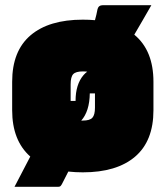

<svg xmlns="http://www.w3.org/2000/svg" viewBox="-20 -646 640 742"><path d="M300 -570Q325 -570 347 -568Q350 -579 352.5 -589.5Q355 -600 357 -611Q361 -626 378 -626H565Q549 -598 532.5 -569.5Q516 -541 499 -512Q573 -451 573 -330V-220Q573 -101 502 -40.5Q431 20 300 20Q271 20 244 17Q237 31 230.5 43.5Q224 56 219 66Q215 73 212 74.5Q209 76 203 76H36Q48 53 66 18.5Q84 -16 97 -41Q27 -103 27 -220V-330Q27 -449 98 -509.5Q169 -570 300 -570ZM300 -370Q273 -370 263 -359.5Q253 -349 253 -320V-256H272Q272 -320 303 -356Q309 -363 317 -369Q310 -370 300 -370ZM347 -230V-285H327Q326 -216 294 -180H300Q327 -180 337 -191Q347 -202 347 -230Z"/></svg>

Font: Recursive Sn Lnr St XBk
Style: Regular
Weight: 1000
Version: Version 1.079;hotconv 1.0.112;makeotfexe 2.5.65598; ttfautoh